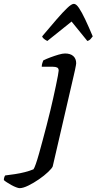

<svg xmlns="http://www.w3.org/2000/svg" viewBox="-157 -778 502 998"><path d="M-55 200Q-61 200 -73 195.5Q-85 191 -97.5 184Q-110 177 -121 170Q-132 163 -137 158Q-137 150 -134.5 143Q-132 136 -130 134Q-106 131 -79 127Q-52 123 -27 116.5Q-2 110 17 102Q22 95 29.5 73.5Q37 52 46 20Q55 -12 65 -49.5Q75 -87 85.5 -127Q96 -167 105 -205Q112 -234 119.5 -267.5Q127 -301 133.5 -332Q140 -363 144 -384.5Q148 -406 148 -411Q148 -423 140 -427Q132 -431 118 -431H60Q60 -441 63 -450Q66 -459 68 -464Q84 -472 105.5 -480Q127 -488 147.5 -494Q168 -500 181 -500Q209 -500 224 -486.5Q239 -473 239 -449Q239 -447 237.5 -438Q236 -429 233 -415Q230 -401 226 -384L117 87Q113 97 93 116Q73 135 45.5 154Q18 173 -9.5 186.5Q-37 200 -55 200ZM89 -565Q79 -570 71.5 -576Q64 -582 62 -589Q104 -639 137 -677Q170 -715 192.5 -736.5Q215 -758 227 -758Q239 -758 253.5 -736.5Q268 -715 286 -677Q304 -639 325 -589Q321 -584 314.5 -576Q308 -568 297 -565L215 -666Z"/></svg>

Font: Texturina 12pt Medium
Style: Italic
Weight: 500
Italic angle: -11°
Designer: Guillermo Torres Carreño
Foundry: Omnibus-Type
Version: Version 1.002